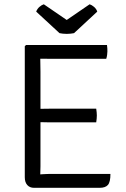

<svg xmlns="http://www.w3.org/2000/svg" viewBox="-20 -898 602 918"><path d="M98.5 -677 104.5 -683H172.5V-620Q172.5 -599 173 -587.5Q173.5 -576 173.5 -555.5V-102.5Q173.5 -92.5 173 -83.8Q172.5 -75 172.5 -64V0H142.5Q122.5 0 110.5 -13.2Q98.5 -26.5 98.5 -50.5ZM440 -378.5Q441.5 -370 442.2 -361Q443 -352 443 -346Q443 -339.5 442.2 -330.5Q441.5 -321.5 440 -313H233Q222 -313 207.5 -313.2Q193 -313.5 177.2 -313.8Q161.5 -314 147 -314V-377.5Q161.5 -377.5 177.2 -377.8Q193 -378 207.5 -378.2Q222 -378.5 233 -378.5ZM491.5 -683Q493 -674 493.2 -666.2Q493.5 -658.5 493.5 -652Q493.5 -645.5 492.2 -635.8Q491 -626 488 -617H233Q222 -617 207.5 -617Q193 -617 177.2 -617.2Q161.5 -617.5 147 -618V-683ZM508 -66.5Q508 -27.5 496 -13.8Q484 0 456.5 0H147V-62.5Q166.5 -64 186.5 -65.2Q206.5 -66.5 234 -66.5ZM408.5 -877.5Q418.5 -874.5 429.5 -865.2Q440.5 -856 445 -842.5L334 -739.5Q326.5 -738 317.5 -737Q308.5 -736 299 -736Q289.5 -736 280.5 -737Q271.5 -738 264.5 -739.5L153 -842.5Q158 -856 168.8 -865.2Q179.5 -874.5 189.5 -877.5L299 -802.5Z"/></svg>

Font: Signika
Style: Regular
Weight: 300
Designer: Anna Giedry
Foundry: Anna Giedry
Version: Version 2.000